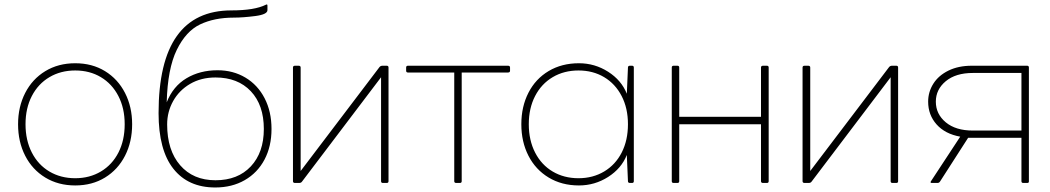

<svg xmlns="http://www.w3.org/2000/svg" viewBox="-20 -797 4650 850"><path d="M60 -247Q60 -324 91.5 -385.5Q123 -447 180.5 -482Q238 -517 313 -517Q388 -517 445 -482Q502 -447 533.5 -385.5Q565 -324 565 -247Q565 -169 533.5 -107.5Q502 -46 445 -11Q388 24 313 24Q238 24 180.5 -11Q123 -46 91.5 -107.5Q60 -169 60 -247ZM532 -247Q532 -318 504 -372Q476 -426 426.5 -455.5Q377 -485 313 -485Q249 -485 199 -455.5Q149 -426 121 -372Q93 -318 93 -247Q93 -176 121 -121.5Q149 -67 199 -37.5Q249 -8 313 -8Q377 -8 427 -38Q477 -68 504.5 -122Q532 -176 532 -247Z M1015 -719Q929 -719 866 -689Q803 -659 762.5 -576Q722 -493 718 -344Q746 -415 805.5 -450.5Q865 -486 943 -486Q1012 -486 1066.5 -453.5Q1121 -421 1151.5 -362Q1182 -303 1182 -226Q1182 -149 1151 -90.5Q1120 -32 1063.5 0.5Q1007 33 933 33Q813 33 747.5 -50Q682 -133 682 -296Q682 -751 1005 -751Q1107 -751 1157 -776Q1164 -780 1164 -772V-752Q1164 -733 1110 -726Q1056 -719 1015 -719ZM1148 -226Q1148 -332 1090.5 -393Q1033 -454 934 -454Q870 -454 821.5 -425.5Q773 -397 746.5 -349.5Q720 -302 720 -246Q720 -132 777.5 -65.5Q835 1 934 1Q1033 1 1090.5 -60.5Q1148 -122 1148 -226Z M1311 -498V-40L1660 -500Q1665 -506 1673 -506H1692Q1700 -506 1700 -498V5Q1700 13 1692 13H1675Q1667 13 1667 5V-455L1317 7Q1313 13 1304 13H1286Q1277 13 1277 5V-498Q1277 -506 1286 -506H1302Q1311 -506 1311 -498Z M1778 -484V-498Q1778 -506 1786 -506H2229Q2238 -506 2238 -498V-484Q2238 -476 2229 -476H2024V5Q2024 13 2016 13H2000Q1991 13 1991 5V-476H1786Q1778 -476 1778 -484Z M2769 -506H2778Q2786 -506 2786 -498V5Q2786 13 2778 13H2769Q2760 13 2760 5L2755 -111Q2731 -51 2672 -13.5Q2613 24 2543 24Q2467 24 2409 -11Q2351 -46 2319.5 -107.5Q2288 -169 2288 -247Q2288 -325 2319.5 -386.5Q2351 -448 2409 -482.5Q2467 -517 2543 -517Q2613 -517 2672 -479.5Q2731 -442 2755 -382L2760 -498Q2760 -506 2769 -506ZM2760 -247Q2760 -318 2732 -372Q2704 -426 2654.5 -455.5Q2605 -485 2541 -485Q2477 -485 2427 -455.5Q2377 -426 2349 -372Q2321 -318 2321 -247Q2321 -176 2349 -121.5Q2377 -67 2427 -37.5Q2477 -8 2541 -8Q2605 -8 2655 -38Q2705 -68 2732.5 -122Q2760 -176 2760 -247Z M2979 13H2962Q2954 13 2954 5V-498Q2954 -506 2962 -506H2979Q2987 -506 2987 -498V-280H3349V-498Q3349 -506 3358 -506H3375Q3383 -506 3383 -498V5Q3383 13 3375 13H3358Q3349 13 3349 5V-247H2987V5Q2987 13 2979 13Z M3567 -498V-40L3916 -500Q3921 -506 3929 -506H3948Q3956 -506 3956 -498V5Q3956 13 3948 13H3931Q3923 13 3923 5V-455L3573 7Q3569 13 3560 13H3542Q3533 13 3533 5V-498Q3533 -506 3542 -506H3558Q3567 -506 3567 -498Z M4535 -498V7Q4535 13 4527 13H4510Q4502 13 4502 5V-187H4282H4266L4142 6Q4138 13 4130 13H4105Q4101 13 4100 11Q4099 9 4101 6L4231 -192Q4164 -204 4126.5 -246Q4089 -288 4089 -347Q4089 -390 4112 -426.5Q4135 -463 4179 -484.5Q4223 -506 4282 -506H4527Q4535 -506 4535 -498ZM4123 -347Q4123 -292 4167 -255.5Q4211 -219 4287 -219H4502V-474H4287Q4211 -474 4167 -437.5Q4123 -401 4123 -347Z"/></svg>

Font: LINE Seed JP_TTF Thin
Style: Regular
Weight: 250
Designer: LY Corporation & Fontrix & Fontworks
Version: Version 1.008